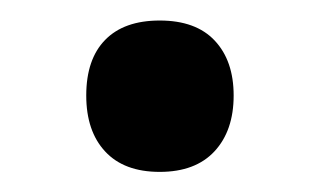

<svg xmlns="http://www.w3.org/2000/svg" viewBox="-20 -155 315 189"><path d="M64.9 -61Q64.9 -96.7 83.5 -115.7Q102.1 -134.8 137.2 -134.8Q172.9 -134.8 191.4 -115Q210 -95.2 210 -61Q210 -26.4 191.2 -6.1Q172.4 14.2 137.2 14.2Q102.1 14.2 83.5 -5.9Q64.9 -25.9 64.9 -61Z"/></svg>

Font: f1_46894          
Style: Regular
Weight: 600
Foundry: Ascender Corporation
Version: Version 1.10